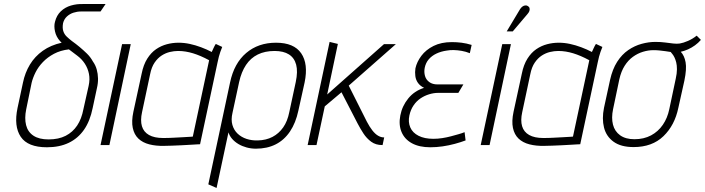

<svg xmlns="http://www.w3.org/2000/svg" viewBox="-20 -720 3499 953"><path d="M382 -663H479L504 -700H392Q361 -701 332 -692.5Q303 -684 282 -664Q261 -644 253 -612Q247 -591 253 -564Q259 -537 278 -516L286 -508Q232 -496 192.5 -468Q153 -440 128.5 -399.5Q104 -359 94 -310L67 -184Q48 -93 83 -41Q118 11 213 11Q275 11 321 -11Q367 -33 397 -76Q427 -119 440 -184L461 -282Q467 -307 466.5 -330.5Q466 -354 460 -375.5Q454 -397 441 -415Q429 -437 411.5 -454Q394 -471 375.5 -486.5Q357 -502 336 -517Q323 -527 311 -538.5Q299 -550 294 -566Q289 -582 293 -605Q298 -625 312 -638Q326 -651 344.5 -657Q363 -663 382 -663ZM420 -294 394 -178Q385 -130 363 -97Q341 -64 306 -46Q271 -28 221 -28Q174 -28 146 -46.5Q118 -65 109.5 -99Q101 -133 110 -177L137 -309Q143 -334 156.5 -361Q170 -388 193 -412Q216 -436 248 -453Q280 -470 322 -475L363 -444Q386 -427 401 -404Q416 -381 421.5 -353.5Q427 -326 420 -294Z M479 0H523L629 -501H586Z M1083 -487 1051 -502Q1045 -493 1039 -479.5Q1033 -466 1031 -462Q1006 -475 978 -485.5Q950 -496 922 -502Q894 -508 866 -508Q837 -508 808.5 -500.5Q780 -493 755 -476Q730 -459 711 -429Q692 -399 683 -354L642 -165Q632 -118 639 -85Q646 -52 667 -32Q688 -12 721 -3.5Q754 5 795 4Q811 4 834 3Q857 2 881.5 1Q906 0 926.5 -1.5Q947 -3 960.5 -3.5Q974 -4 973 -4L1060 -411Q1066 -441 1073.5 -462Q1081 -483 1083 -487ZM685 -163 725 -351Q732 -387 747.5 -409.5Q763 -432 782.5 -444.5Q802 -457 823 -462Q844 -467 864 -467Q883 -467 901.5 -464Q920 -461 938 -455.5Q956 -450 976 -441.5Q996 -433 1018 -421L937 -42Q937 -42 924 -41Q911 -40 889.5 -39Q868 -38 842.5 -36.5Q817 -35 790 -35Q746 -35 719.5 -50Q693 -65 684.5 -93.5Q676 -122 685 -163Z M1461 -171 1492 -311Q1511 -403 1475 -455.5Q1439 -508 1350 -508Q1262 -508 1202 -457Q1142 -406 1122 -311L1014 195L1055 213L1114 -63Q1119 -46 1132 -31Q1145 -16 1163.5 -5Q1182 6 1204.5 12Q1227 18 1250 18Q1306 18 1348.5 -3.5Q1391 -25 1419.5 -67.5Q1448 -110 1461 -171ZM1448 -313 1416 -164Q1407 -118 1385.5 -87.5Q1364 -57 1332.5 -40.5Q1301 -24 1260 -23Q1230 -22 1204 -30.5Q1178 -39 1159.5 -56.5Q1141 -74 1133.5 -100Q1126 -126 1134 -160L1167 -313Q1178 -363 1201 -397.5Q1224 -432 1259.5 -449.5Q1295 -467 1343 -467Q1387 -467 1414 -450Q1441 -433 1450 -399Q1459 -365 1448 -313Z M1801 -116 1711 -295 1945 -501H1886L1604 -251L1657 -502L1616 -512L1507 0H1551L1592 -192L1675 -262L1755 -107Q1768 -82 1784 -57.5Q1800 -33 1822.5 -16.5Q1845 0 1877 0H1879L1887 -38H1885Q1871 -38 1856.5 -46.5Q1842 -55 1828 -73Q1814 -91 1801 -116Z M2312 -456 2321 -497Q2295 -505 2271 -508Q2247 -511 2223 -511Q2170 -511 2132 -492Q2094 -473 2071.5 -443Q2049 -413 2042 -381Q2039 -362 2041.5 -342.5Q2044 -323 2055 -308Q2066 -293 2085 -284Q2037 -269 2006.5 -231.5Q1976 -194 1967 -147Q1958 -101 1973 -65Q1988 -29 2024.5 -9Q2061 11 2116 11Q2146 11 2177 6.5Q2208 2 2237.5 -6Q2267 -14 2291 -23L2286 -64Q2274 -59 2256.5 -54Q2239 -49 2218.5 -43.5Q2198 -38 2175.5 -34.5Q2153 -31 2131 -31Q2087 -31 2057.5 -46Q2028 -61 2016.5 -87.5Q2005 -114 2012 -147Q2018 -175 2032.5 -196.5Q2047 -218 2067 -231.5Q2087 -245 2110 -252Q2133 -259 2154 -259H2255L2280 -301H2151Q2127 -301 2111 -312.5Q2095 -324 2089.5 -343Q2084 -362 2088 -383Q2093 -408 2108 -425.5Q2123 -443 2146 -454Q2169 -465 2198 -469Q2214 -472 2232.5 -471.5Q2251 -471 2271.5 -467.5Q2292 -464 2312 -456Z M2598 -650Q2605 -658 2607.5 -665Q2610 -672 2608.5 -679Q2607 -686 2600 -690Q2594 -694 2586.5 -693Q2579 -692 2572.5 -687Q2566 -682 2561 -674L2495 -564H2525ZM2366 0H2410L2516 -501H2473Z M2970 -487 2938 -502Q2932 -493 2926 -479.5Q2920 -466 2918 -462Q2893 -475 2865 -485.5Q2837 -496 2809 -502Q2781 -508 2753 -508Q2724 -508 2695.5 -500.5Q2667 -493 2642 -476Q2617 -459 2598 -429Q2579 -399 2570 -354L2529 -165Q2519 -118 2526 -85Q2533 -52 2554 -32Q2575 -12 2608 -3.5Q2641 5 2682 4Q2698 4 2721 3Q2744 2 2768.5 1Q2793 0 2813.5 -1.5Q2834 -3 2847.5 -3.5Q2861 -4 2860 -4L2947 -411Q2953 -441 2960.5 -462Q2968 -483 2970 -487ZM2572 -163 2612 -351Q2619 -387 2634.5 -409.5Q2650 -432 2669.5 -444.5Q2689 -457 2710 -462Q2731 -467 2751 -467Q2770 -467 2788.5 -464Q2807 -461 2825 -455.5Q2843 -450 2863 -441.5Q2883 -433 2905 -421L2824 -42Q2824 -42 2811 -41Q2798 -40 2776.5 -39Q2755 -38 2729.5 -36.5Q2704 -35 2677 -35Q2633 -35 2606.5 -50Q2580 -65 2571.5 -93.5Q2563 -122 2572 -163Z M3459 -522 3438 -543Q3418 -527 3395 -517Q3372 -507 3354 -504Q3340 -502 3322 -504Q3304 -506 3282 -509Q3260 -512 3233 -512Q3200 -512 3165 -502.5Q3130 -493 3098.5 -471.5Q3067 -450 3043.5 -413.5Q3020 -377 3008 -323L2978 -185Q2967 -131 2978 -87Q2989 -43 3025.5 -16.5Q3062 10 3125 10Q3217 10 3273 -44Q3329 -98 3347 -185L3377 -320Q3389 -378 3383 -411Q3377 -444 3359 -463Q3377 -467 3395 -475Q3413 -483 3429.5 -495Q3446 -507 3459 -522ZM3334 -329 3302 -178Q3293 -134 3270 -100.5Q3247 -67 3211.5 -48Q3176 -29 3129 -29Q3085 -29 3058 -48.5Q3031 -68 3022.5 -101.5Q3014 -135 3023 -178L3054 -326Q3063 -366 3080.5 -393.5Q3098 -421 3121.5 -438Q3145 -455 3171.5 -463Q3198 -471 3223 -471Q3239 -471 3253.5 -469.5Q3268 -468 3282.5 -466Q3297 -464 3309 -462Q3312 -458 3317.5 -451.5Q3323 -445 3328 -434.5Q3333 -424 3336.5 -410Q3340 -396 3340 -376Q3340 -356 3334 -329Z"/></svg>

Font: Advent Pro Light
Style: Italic
Weight: 300
Italic angle: -12°
Version: Version 3.000